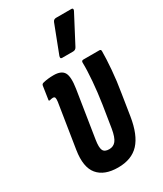

<svg xmlns="http://www.w3.org/2000/svg" viewBox="-183 -784 729 860"><g transform="rotate(-30 181.5 -354.0)"><path d="M165 6Q94 6 61 -33.5Q28 -73 41 -156L77 -384Q79 -399 77 -405Q75 -411 66 -411Q62 -411 58 -410Q54 -409 50 -408Q43 -407 45 -414L55 -480Q56 -489 66 -491Q78 -494 91.5 -495.5Q105 -497 120 -497Q160 -497 173 -474.5Q186 -452 177 -394L139 -153Q133 -115 140 -100Q147 -85 171 -85Q193 -85 206 -101.5Q219 -118 226 -159L244 -272Q253 -331 257.5 -386.5Q262 -442 261 -481Q261 -491 271 -491H354Q362 -491 362 -482Q362 -444 357.5 -388Q353 -332 343 -273L326 -165Q312 -77 273.5 -35.5Q235 6 165 6ZM192 -545Q186 -545 185 -549Q184 -553 186 -559L241 -702Q244 -709 248.5 -711.5Q253 -714 259 -714H337Q344 -714 345 -709.5Q346 -705 343 -700L268 -557Q262 -545 249 -545Z"/></g></svg>

Font: Sofia Sans Extra Condensed
Style: Bold Italic
Weight: 700
Italic angle: -9°
Designer: Botio Nikoltchev, Ani Petrova
Foundry: lettersoup
Version: Version 4.101